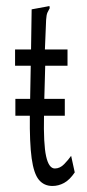

<svg xmlns="http://www.w3.org/2000/svg" viewBox="-20 -605 290 637"><path d="M154 12Q126 12 109 -8.5Q92 -29 85 -80Q78 -131 79 -221H31V-277H80L82 -387H30V-441H83L85 -574L134 -583L144 -585L145 -578Q141 -571 137.5 -563.5Q134 -556 133 -539L129 -441H204V-387H130L127 -277H195V-221H126Q124 -127 133 -86.5Q142 -46 162 -46Q179 -46 193 -60.5Q207 -75 216 -88L228 -33Q211 -8 192.5 2Q174 12 154 12Z"/></svg>

Font: Inconsolata UltraCondensed
Style: Regular
Weight: 400
Width: 1
Monospace: yes
Designer: Raph Levien, Cyreal, Brenton Simpson
Foundry: Raph Levien, Cyreal, Google
Version: Version 3.001; ttfautohint (v1.8.2.53-6de2)